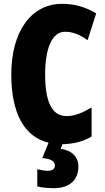

<svg xmlns="http://www.w3.org/2000/svg" viewBox="-20 -744 547 1004"><path d="M390 126C390 76 355 42 297 34L307 10C364 9 415 -4 459 -30V-182C416 -157 374 -137 328 -137C253 -137 216 -209 216 -354C216 -493 253 -578 320 -578C363 -578 400 -561 438 -534L483 -674C426 -708 368 -724 305 -724C140 -724 39 -575 39 -355C39 -152 107 -28 234 2L201 83C242 85 267 98 267 121C267 140 254 149 230 149C215 149 197 146 175 141V231C200 237 229 240 262 240C345 240 390 196 390 126Z"/></svg>

Font: Noto Sans Arabic ExtCond Blk
Style: Regular
Weight: 900
Width: 2
Designer: Monotype Design Team, Nadine Chahine, Nizar Qandah and Khaled Hosny
Foundry: Monotype Imaging Inc.
Version: Version 2.012